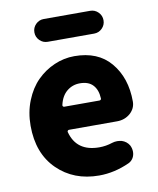

<svg xmlns="http://www.w3.org/2000/svg" viewBox="-88 -857 773 940"><g transform="rotate(-10 298.0 -387.0)"><path d="M329.1 13.7Q203.1 13.7 121.6 -66.4Q40 -146.5 40 -284.2Q40 -351.6 63 -408.7Q85.9 -465.8 123.5 -503.4Q161.1 -541 209.5 -562Q257.8 -583 309.6 -583Q426.8 -583 489.3 -508.8Q553.7 -432.6 553.7 -314.5Q553.7 -280.3 526.4 -255.9Q499 -232.4 460.9 -232.4H221.7Q217.8 -232.4 215.3 -229Q212.9 -225.6 213.9 -222.7Q240.2 -122.1 353.5 -122.1Q386.7 -122.1 418.9 -132.8Q430.7 -136.7 444.3 -136.7Q455.1 -136.7 466.8 -133.8Q491.2 -126 503.9 -104.5Q511.7 -88.9 511.7 -72.3Q511.7 -55.7 503.9 -42Q495.1 -27.3 480.5 -20.5Q405.3 13.7 329.1 13.7ZM210.9 -357.4Q210 -353.5 212.4 -350.6Q214.8 -347.7 218.8 -347.7H393.6Q397.5 -347.7 400.4 -350.6Q403.3 -353.5 402.3 -357.4Q400.4 -399.4 378.4 -423.3Q356.4 -447.3 313.5 -447.3Q276.4 -447.3 248.5 -424.3Q220.7 -401.4 210.9 -357.4ZM194.3 -674.8Q170.9 -674.8 154.3 -691.4Q137.7 -708 137.7 -731.4Q137.7 -754.9 154.3 -771.5Q170.9 -788.1 194.3 -788.1H424.8Q448.2 -788.1 464.8 -771.5Q481.4 -754.9 481.4 -731.4Q481.4 -708 464.8 -691.4Q448.2 -674.8 424.8 -674.8Z"/></g></svg>

Font: Gen Jyuu GothicX Heavy
Style: Bold
Weight: 900
Designer: [Source Han Sans]
Ryoko NISHIZUKA  (kana & ideographs); Paul D. Hunt (Latin, Greek & Cyrillic); Wenlong ZHANG  (bopomofo
Version: Version 1.002.20150607